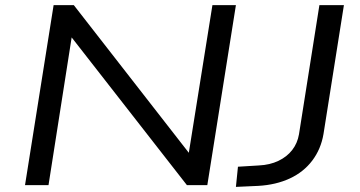

<svg xmlns="http://www.w3.org/2000/svg" viewBox="-20 -725 1411 752"><path d="M78 0 190 -705H269L727 -117H718L812 -705H904L792 0H712L254 -587H262L170 0ZM904 7 912 -72 994 -77Q1037 -79 1070.5 -95Q1104 -111 1124.5 -137.5Q1145 -164 1151 -199L1231 -705H1327L1247 -200Q1237 -141 1203 -96Q1169 -51 1115 -26Q1061 -1 992 3Z"/></svg>

Font: Nunito Sans 10pt Expanded
Style: Italic
Weight: 400
Width: 7
Italic angle: -9°
Designer: Vernon Adams
Foundry: Vernon Adams
Version: Version 3.101;gftools[0.9.27]